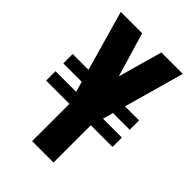

<svg xmlns="http://www.w3.org/2000/svg" viewBox="-205 -765 849 849"><g transform="rotate(45 219.0 -341.0)"><path d="M161.1 0H294.9V-230.5L295.9 -233.4H430.7V-292H312.5L326.2 -340.8H430.7V-399.4H342.8L421.9 -681.6H288.1L229.5 -473.6L168 -681.6H34.2L114.3 -399.4H15.6V-340.8H130.9L144.5 -292H15.6V-233.4H161.1V-232.4Z"/></g></svg>

Font: Post No Bills Colombo ExtraBold
Style: Regular
Weight: 800
Designer: Kosala Senevirathne, Siva Puranthara, Lasantha Premarathna, Tharique Azeez
Foundry: Mooniak
Version: Version 1.220 ; ttfautohint (v1.6)